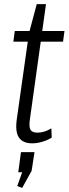

<svg xmlns="http://www.w3.org/2000/svg" viewBox="-20 -691 334 935"><path d="M137 7Q91 7 72 -21.5Q53 -50 62 -112L121 -529L159 -671H204L126 -113Q120 -75 128 -60Q136 -45 162 -45Q180 -45 197 -50.5Q214 -56 230 -66L232 -21Q218 -12 202 -6Q186 0 170 3.5Q154 7 137 7ZM52 -540H294L287 -488H45ZM148 50 134 141 88 224 64 215 106 98 130 148H69L82 50Z"/></svg>

Font: Pathway Extreme Condensed ExtraLight
Style: Italic
Weight: 250
Width: 3
Italic angle: -8°
Version: Version 1.001;gftools[0.9.26]